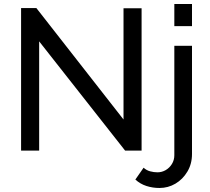

<svg xmlns="http://www.w3.org/2000/svg" viewBox="-20 -750 1047 956"><path d="M175 -544V0H85V-710H161L595 -155V-709H685V0H603ZM654 144 695 85Q709 98 727.5 103Q746 108 764 108Q786 108 805 97Q824 86 836 66.5Q848 47 848 23V-522H936V17Q936 66 913 104.5Q890 143 853.5 164.5Q817 186 774 186Q740 186 709 176Q678 166 654 144ZM848 -620V-730H936V-620Z"/></svg>

Font: YasnoRaleway Medium
Style: Regular
Weight: 500
Designer: Matt McInerney, Pablo Impallari, Rodrigo Fuenzalida
Foundry: Matt McInerney, Pablo Impallari, Rodrigo Fuenzalida
Version: Version 4.026